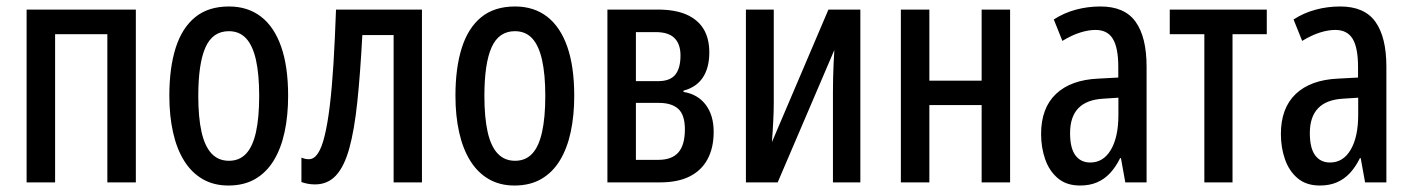

<svg xmlns="http://www.w3.org/2000/svg" viewBox="-20 -569 4407 599"><path d="M403.8 -539.1V0H314.9V-462.4H151.9V0H63V-539.1Z M878.9 -270Q878.9 -208.5 867.9 -157.2Q856.9 -106 834.2 -68.6Q811.5 -31.2 776.4 -10.7Q741.2 9.8 692.4 9.8Q646.5 9.8 611.8 -10.5Q577.1 -30.8 554.2 -67.9Q531.2 -105 519.8 -156.5Q508.3 -208 508.3 -270Q508.3 -357.4 528.1 -419.7Q547.9 -481.9 588.9 -515.4Q629.9 -548.8 694.3 -548.8Q752.9 -548.8 794.2 -517.1Q835.4 -485.4 857.2 -423.3Q878.9 -361.3 878.9 -270ZM598.6 -269.5Q598.6 -203.1 608.6 -158Q618.7 -112.8 639.9 -90.1Q661.1 -67.4 694.3 -67.4Q727.1 -67.4 747.8 -89.6Q768.6 -111.8 778.6 -157Q788.6 -202.1 788.6 -270Q788.6 -336.9 778.6 -381.8Q768.6 -426.8 747.8 -449.2Q727.1 -471.7 693.8 -471.7Q643.6 -471.7 621.1 -421.4Q598.6 -371.1 598.6 -269.5Z M1296.4 0H1208V-459.5H1110.4Q1104 -338.9 1094.7 -250.7Q1085.4 -162.6 1069.6 -105.7Q1053.7 -48.8 1027.8 -21.2Q1002 6.3 962.9 6.3Q951.2 6.3 940.7 4.4Q930.2 2.4 920.4 -1V-77.1Q924.8 -75.2 930.9 -73.7Q937 -72.3 943.8 -72.3Q959.5 -72.3 971.7 -90.3Q983.9 -108.4 992.9 -145.5Q1002 -182.6 1008.8 -238.5Q1015.6 -294.4 1020.3 -369.4Q1024.9 -444.3 1028.3 -539.1H1296.4Z M1771.5 -270Q1771.5 -208.5 1760.5 -157.2Q1749.5 -106 1726.8 -68.6Q1704.1 -31.2 1668.9 -10.7Q1633.8 9.8 1585 9.8Q1539.1 9.8 1504.4 -10.5Q1469.7 -30.8 1446.8 -67.9Q1423.8 -105 1412.4 -156.5Q1400.9 -208 1400.9 -270Q1400.9 -357.4 1420.7 -419.7Q1440.4 -481.9 1481.4 -515.4Q1522.5 -548.8 1586.9 -548.8Q1645.5 -548.8 1686.8 -517.1Q1728 -485.4 1749.8 -423.3Q1771.5 -361.3 1771.5 -270ZM1491.2 -269.5Q1491.2 -203.1 1501.2 -158Q1511.2 -112.8 1532.5 -90.1Q1553.7 -67.4 1586.9 -67.4Q1619.6 -67.4 1640.4 -89.6Q1661.1 -111.8 1671.1 -157Q1681.2 -202.1 1681.2 -270Q1681.2 -336.9 1671.1 -381.8Q1661.1 -426.8 1640.4 -449.2Q1619.6 -471.7 1586.4 -471.7Q1536.1 -471.7 1513.7 -421.4Q1491.2 -371.1 1491.2 -269.5Z M2192.9 -405.3Q2192.9 -357.9 2172.9 -327.4Q2152.8 -296.9 2112.3 -286.1V-282.2Q2157.2 -274.9 2181.9 -241.9Q2206.5 -209 2206.5 -157.7Q2206.5 -107.9 2187.5 -72.5Q2168.5 -37.1 2131.6 -18.6Q2094.7 0 2039.1 0H1875V-539.1H2032.7Q2085.9 -539.1 2121.3 -523.7Q2156.7 -508.3 2174.8 -478.8Q2192.9 -449.2 2192.9 -405.3ZM2116.7 -165.5Q2116.7 -210.4 2096.2 -229.2Q2075.7 -248 2035.6 -248H1963.9V-70.3H2033.7Q2076.2 -70.3 2096.4 -93.5Q2116.7 -116.7 2116.7 -165.5ZM2103 -396Q2103 -431.6 2084.2 -450.2Q2065.4 -468.8 2026.4 -468.8H1963.9V-315.9H2033.7Q2070.3 -315.9 2086.7 -335.9Q2103 -356 2103 -396Z M2394 -539.1V-251Q2394 -235.4 2393.6 -220.5Q2393.1 -205.6 2392.3 -190.4Q2391.6 -175.3 2390.6 -159.4Q2389.6 -143.6 2388.2 -125.5L2564.5 -539.1H2664.1V0H2578.6V-281.7Q2578.6 -303.7 2579.1 -325.4Q2579.6 -347.2 2580.6 -369.1Q2581.5 -391.1 2583 -413.1L2406.2 0H2307.1V-539.1Z M2879.4 -539.1V-317.4H3042.5V-539.1H3131.3V0H3042.5V-241.2H2879.4V0H2790.5V-539.1Z M3413.1 -548.8Q3488.8 -548.8 3522.9 -501Q3557.1 -453.1 3557.1 -361.3V0H3490.7L3477.1 -75.7H3474.6Q3460.9 -47.9 3443.1 -28.8Q3425.3 -9.8 3402.3 0Q3379.4 9.8 3349.6 9.8Q3307.1 9.8 3280.3 -12.9Q3253.4 -35.6 3240.7 -72.3Q3228 -108.9 3228 -150.9Q3228 -231.9 3274.4 -275.9Q3320.8 -319.8 3405.8 -323.7L3468.8 -327.1V-360.4Q3468.8 -419.9 3451.9 -447.8Q3435.1 -475.6 3397.9 -475.6Q3375.5 -475.6 3349.9 -467.5Q3324.2 -459.5 3294.4 -441.4L3267.6 -508.3Q3299.3 -528.8 3336.4 -538.8Q3373.5 -548.8 3413.1 -548.8ZM3469.2 -264.2 3422.9 -261.2Q3370.1 -258.3 3344.2 -231.4Q3318.4 -204.6 3318.4 -153.8Q3318.4 -106.9 3335 -84.5Q3351.6 -62 3381.3 -62Q3422.4 -62 3445.8 -101.8Q3469.2 -141.6 3469.2 -210.9Z M3932.1 -462.4H3825.2V0H3737.3V-462.4H3629.4V-539.1H3932.1Z M4161.1 -548.8Q4236.8 -548.8 4271 -501Q4305.2 -453.1 4305.2 -361.3V0H4238.8L4225.1 -75.7H4222.7Q4209 -47.9 4191.2 -28.8Q4173.3 -9.8 4150.4 0Q4127.4 9.8 4097.7 9.8Q4055.2 9.8 4028.3 -12.9Q4001.5 -35.6 3988.8 -72.3Q3976.1 -108.9 3976.1 -150.9Q3976.1 -231.9 4022.5 -275.9Q4068.8 -319.8 4153.8 -323.7L4216.8 -327.1V-360.4Q4216.8 -419.9 4200 -447.8Q4183.1 -475.6 4146 -475.6Q4123.5 -475.6 4097.9 -467.5Q4072.3 -459.5 4042.5 -441.4L4015.6 -508.3Q4047.4 -528.8 4084.5 -538.8Q4121.6 -548.8 4161.1 -548.8ZM4217.3 -264.2 4170.9 -261.2Q4118.2 -258.3 4092.3 -231.4Q4066.4 -204.6 4066.4 -153.8Q4066.4 -106.9 4083 -84.5Q4099.6 -62 4129.4 -62Q4170.4 -62 4193.8 -101.8Q4217.3 -141.6 4217.3 -210.9Z"/></svg>

Font: Open Sans Condensed Medium
Style: Regular
Weight: 500
Width: 3
Designer: Monotype Design Team
Foundry: Monotype Imaging Inc.
Version: Version 3.000